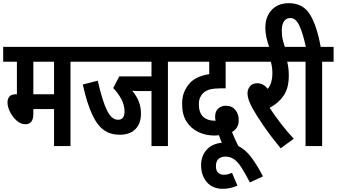

<svg xmlns="http://www.w3.org/2000/svg" viewBox="-20 -916 2112 1204"><path d="M422 -529V0H319V-232H189V-203Q189 -168 176 -152.5Q163 -137 139 -137Q110 -137 84.5 -159.5Q59 -182 43 -214Q27 -246 27 -273Q27 -295 38.5 -310Q50 -325 82 -325L86 -324V-529H0V-622H494V-529ZM319 -529H189V-325H319Z M1033 -529V0H930V-345H855Q844 -345 832 -345.5Q820 -346 809 -347Q835 -317 849.5 -281.5Q864 -246 864 -203Q864 -142 829.5 -106.5Q795 -71 730 -71Q674 -71 632.5 -99.5Q591 -128 558.5 -197Q526 -266 499 -386L593 -410Q622 -282 651 -223.5Q680 -165 720 -165Q761 -165 761 -217Q761 -256 741 -294Q721 -332 690 -364L728 -437H930V-529H482V-622H1105V-529Z M1469 248Q1447 258 1423.5 263Q1400 268 1377 268Q1313 268 1277 226Q1241 184 1241 120Q1241 62 1275.5 23.5Q1310 -15 1371 -21Q1360 -47 1353 -68Q1338 -66 1325 -66Q1271 -66 1225 -87.5Q1179 -109 1150.5 -152.5Q1122 -196 1122 -263Q1122 -311 1137 -343.5Q1152 -376 1175 -400Q1197 -421 1227 -433.5Q1257 -446 1292 -451V-529H1093V-622H1519V-529H1395V-362H1365Q1323 -362 1297.5 -355.5Q1272 -349 1255 -333Q1242 -321 1234.5 -303.5Q1227 -286 1227 -262Q1227 -210 1253.5 -184.5Q1280 -159 1328 -159Q1330 -159 1332 -159Q1329 -173 1329 -183Q1329 -219 1349 -236Q1369 -253 1396 -253Q1434 -253 1455.5 -227Q1477 -201 1477 -165Q1477 -134 1465 -116Q1453 -98 1435 -88Q1443 -67 1453 -45Q1463 -23 1474 -1Q1522 24 1558.5 74Q1595 124 1629 190L1547 228Q1518 172 1495 136Q1472 100 1448.5 83Q1425 66 1393 66Q1366 66 1350 81Q1334 96 1334 125Q1334 155 1348.5 167.5Q1363 180 1384 180Q1398 180 1410 176.5Q1422 173 1435 168Z M1822 -46 1740 14Q1679 -60 1633 -127Q1587 -194 1564 -236Q1532 -293 1532 -331Q1532 -355 1547 -374.5Q1562 -394 1595 -394Q1631 -394 1659 -359Q1688 -394 1688 -457Q1688 -497 1678 -529H1507V-622H1848V-529H1781Q1785 -513 1788 -491.5Q1791 -470 1791 -442Q1791 -363 1758.5 -316Q1726 -269 1671 -240Q1699 -196 1739.5 -143.5Q1780 -91 1822 -46Z M1670 -615Q1659 -645 1651.5 -677.5Q1644 -710 1644 -743Q1644 -811 1683.5 -853.5Q1723 -896 1792 -896Q1880 -896 1923.5 -825.5Q1967 -755 1991 -622H2072V-529H2000V0H1896V-529H1836V-622H1898Q1879 -709 1857 -756Q1835 -803 1801 -803Q1775 -803 1761 -782.5Q1747 -762 1747 -725Q1747 -692 1753.5 -665.5Q1760 -639 1769 -615Z"/></svg>

Font: Noto Sans Devanagari UI ExtraCondensed SemiBold
Style: Regular
Weight: 600
Width: 2
Designer: Jelle Bosma - Monotype Design Team
Foundry: Monotype Imaging Inc.
Version: Version 2.004; ttfautohint (v1.8.4.7-5d5b)